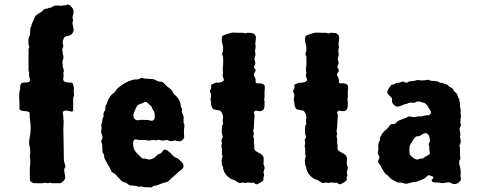

<svg xmlns="http://www.w3.org/2000/svg" viewBox="-20 -810 2109 848"><path d="M299.8 -708 305.2 -680.2Q305.2 -654.3 272.5 -649.9Q266.1 -649.4 261.2 -639.6Q256.3 -629.9 256.8 -620.1L259.8 -606.9L254.9 -590.8Q253.4 -587.9 255.4 -585.4Q256.8 -583 256.8 -579.6V-569.8Q259.8 -567.4 260.3 -559.6Q260.7 -551.8 258.8 -548.8L254.9 -536.1L256.8 -526.9V-519.5Q256.8 -514.2 257.8 -513.2L262.2 -499Q262.2 -496.1 259.8 -488.8L261.2 -474.1Q260.7 -472.7 259.8 -466.8Q255.4 -447.3 279.3 -446.3Q299.3 -445.8 300.8 -442.4Q307.1 -422.9 307.1 -420.9L305.2 -412.1Q307.1 -393.6 307.1 -389.2L303.2 -377V-325.2Q303.2 -321.3 298.8 -316.9L272.9 -321.8Q263.7 -321.8 259.8 -317.9Q255.9 -314 257.8 -307.1Q259.8 -300.3 259.3 -297.4Q258.8 -294.4 260.3 -283.7Q261.7 -272.9 260.7 -262.7Q259.8 -252.4 259.8 -240.2L262.2 -103Q262.2 -97.7 265.6 -87.9Q269 -78.1 268.6 -74.2Q268.1 -70.3 266.6 -68.8Q265.1 -66.9 264.2 -64.5Q261.7 -58.6 268.1 -29.8Q268.6 -17.6 258.8 -9.3Q249 -1 247.1 -1H209L202.1 -2.9L190.9 -1L178.2 -2.9Q176.8 -2.9 170.9 -1.5Q165 0 152.3 -0.5Q139.6 -1 135.7 -1Q131.8 -1 128.4 -1.5Q123 -2.4 113.8 -9.8Q111.8 -12.7 111.8 -32.2V-69.8L113.8 -87.9V-98.1Q113.8 -106 112.8 -110.8L111.8 -121.1L113.8 -132.8Q113.8 -133.8 112.8 -155.8L108.9 -171.9Q107.9 -175.8 108.9 -189.9L113.8 -219.2Q116.7 -245.1 113.8 -269.5Q110.8 -293.9 111.3 -300.3Q111.8 -306.6 110.8 -310.1Q110.8 -318.4 89.4 -319.3Q67.9 -320.3 65.9 -329.1V-355L64.9 -380.9V-394Q64.9 -409.2 68.8 -413.1V-423.8Q68.8 -434.6 73.2 -440.4Q77.6 -445.8 95.2 -445.8Q112.3 -445.8 113.8 -456.1Q113.8 -457 110.8 -465.8Q107.9 -474.6 108.4 -479.5Q108.9 -484.9 108.9 -486.8L106 -501V-590.8L108.9 -602.1Q108.9 -609.9 106 -612.8Q104 -639.6 108.4 -646.5Q113.8 -655.8 113.3 -669.9Q112.8 -683.6 115.7 -689.5Q119.1 -694.8 119.1 -696.3V-700.7L132.8 -731.4Q132.8 -741.2 162.1 -757.3Q165 -758.8 170.4 -764.6Q175.8 -771 179.2 -771H185.1L199.2 -775.9H204.1Q207 -776.9 213.9 -781.7Q220.7 -786.6 241.2 -785.2L252.9 -784.2Q253.9 -784.2 256.8 -785.6Q259.8 -787.1 266.6 -786.6Q273.4 -785.6 277.8 -790Q286.1 -790 293.9 -781.7Q309.6 -765.6 303.2 -747.1Q297.4 -728 303.2 -724.1Z M662.6 -458.5Q668.9 -456.1 674.8 -452.6Q680.7 -449.2 688 -449.2Q695.8 -449.2 699.7 -446.3Q703.6 -443.4 709 -437.5Q714.4 -431.2 716.8 -430.2Q718.8 -427.2 730.5 -418.5Q742.2 -409.7 743.2 -403.3Q744.6 -397.5 757.8 -385.7Q771 -374 776.9 -353Q777.8 -351.1 777.8 -347.7V-341.8Q784.7 -328.1 784.7 -325.2L782.7 -317.9Q783.7 -314 786.6 -307.1Q789.6 -299.8 790.5 -296.9Q791.5 -293.9 791 -284.2Q790.5 -274.4 790.5 -270L794.4 -258.8Q795.4 -256.8 792.5 -235.8V-219.2L793.5 -206.1Q793.5 -203.1 792.5 -201.2Q783.7 -182.1 763.7 -187L752.4 -189.9L742.7 -187Q739.7 -186 730.5 -187L718.8 -191.9L696.8 -189L681.6 -192.9L668.5 -189.9L657.7 -191.9Q653.8 -192.9 646 -190.4Q638.2 -188 632.3 -189.9Q626 -191.9 610.8 -191.9H592.8Q590.3 -191.9 585.4 -193.4Q567.9 -198.2 567.9 -176.3Q567.9 -150.4 582.5 -135.7Q597.2 -121.1 602.5 -115.7Q607.4 -109.9 610.8 -109.9L624.5 -108.9L638.7 -105Q657.7 -108.4 666.5 -117.2Q674.8 -126 676.8 -127.4Q678.7 -128.9 683.1 -129.9Q687.5 -130.9 689.5 -131.8Q690.9 -132.8 697.8 -141.6Q704.6 -150.4 710 -149.4Q715.3 -148.9 720.2 -144.5Q725.1 -140.1 728 -138.2Q733.4 -135.3 737.3 -129.4Q740.7 -123.5 750.5 -117.2Q760.3 -110.8 764.6 -110.8Q774.4 -101.1 781.7 -95.2Q788.6 -88.9 789.6 -82.5Q790.5 -76.2 790.5 -74.2Q790.5 -69.8 784.2 -63.5Q777.8 -57.1 773.4 -55.2Q753.4 -36.1 743.7 -28.3Q733.9 -20.5 729 -14.6Q718.8 -3.9 706.5 -3.9L671.9 8.8Q669.9 9.8 666 9.3Q662.1 8.8 656.7 12.7Q650.9 17.1 648.4 18.1L642.1 17.1H623Q616.2 17.1 606.4 13.2L596.7 15.1Q570.3 8.8 560.5 9.3Q550.8 10.3 537.6 -2.9Q535.6 -3.9 530.8 -4.4Q525.9 -4.9 521 -8.3Q516.1 -11.7 502.9 -25.4Q490.2 -39.1 488.8 -41Q486.8 -43 480 -46.4Q473.1 -49.8 469.7 -58.1Q466.8 -66.9 453.1 -89.4Q439.5 -111.8 439.9 -118.2Q440.4 -125 439.5 -127Q438.5 -128.9 435.5 -132.8Q432.6 -136.7 432.6 -140.1L431.6 -169.9L426.8 -187L431.6 -196.8Q436 -205.6 426.8 -224.1Q426.8 -233.4 428.2 -240.2Q429.7 -247.1 428.2 -251Q426.8 -254.9 426.8 -256.3Q426.8 -257.8 429.7 -266.6Q432.6 -275.4 432.1 -279.3Q431.6 -283.7 437.5 -295.9Q437.5 -297.9 437 -304.7Q436.5 -311.5 440.4 -317.4Q444.8 -323.2 445.3 -326.2Q445.8 -329.1 445.3 -334.5Q444.8 -341.8 448.7 -347.2Q452.6 -352.5 453.6 -358.9Q466.8 -389.2 476.6 -395Q486.3 -401.4 490.7 -408.7Q494.6 -416 497.6 -418Q525.4 -444.8 564.5 -457Q569.8 -459 578.6 -459Q587.4 -459 591.3 -460Q595.2 -460.9 598.6 -463.4Q602.5 -465.8 605.5 -466.8L619.6 -462.9Q637.7 -461.9 642.6 -461.4Q647 -460.9 651.9 -460.9Q656.7 -460.9 662.6 -458.5ZM603.5 -280.8 635.7 -279.8Q637.7 -279.8 643.6 -277.8Q649.4 -275.9 652.8 -276.9Q663.6 -279.3 663.6 -294.9Q663.6 -310.5 661.6 -314.9Q659.7 -319.3 656.7 -323.2Q652.3 -328.6 650.9 -335Q648.9 -341.3 643.6 -345.2Q638.7 -349.1 637.2 -350.1Q635.7 -351.1 632.8 -354.5Q624.5 -364.3 613.8 -356.4Q611.8 -355 609.9 -354Q585.9 -349.1 583 -337.9Q582.5 -335.9 581.5 -334.5Q580.6 -333 580.6 -332Q557.6 -292 580.6 -280.3Q584.5 -278.8 587.9 -278.8Z M960.4 -128.4V-152.8L957.5 -164.1L960.4 -178.2L957.5 -190.9Q964.4 -204.6 964.4 -207L960.4 -216.8Q959.5 -222.7 959.5 -237.3Q959.5 -252.9 962.4 -257.3Q965.3 -261.7 965.3 -263.2L963.4 -279.8Q963.4 -280.8 964.8 -285.6Q966.3 -290.5 965.3 -293.9Q961.4 -316.9 950.7 -321.8Q946.3 -323.2 937.5 -324.2Q928.7 -325.2 925.3 -326.2Q921.9 -327.1 917.5 -333.5Q912.6 -341.3 912.6 -356L909.7 -370.1L912.6 -388.2Q912.6 -392.1 909.7 -398.9Q905.3 -409.7 909.7 -414.1Q914.1 -418.5 912.6 -426.8Q911.6 -435.1 913.6 -436.5Q915.5 -438 920.4 -439.5Q924.8 -440.9 928.7 -442.9Q932.6 -444.8 935.1 -444.8H944.3Q951.2 -444.8 959.5 -448.2Q967.8 -451.7 968.8 -458L963.4 -474.1Q962.4 -477.1 963.9 -481Q965.3 -484.9 965.3 -486.8L963.4 -505.9L965.3 -520Q966.3 -534.2 965.3 -560.1L960.4 -571.3L965.3 -585V-600.1Q965.3 -606 961.4 -619.6Q957.5 -633.3 961.4 -649.9Q966.3 -654.8 980 -658.7Q993.7 -662.6 999 -664.6Q1004.4 -666 1012.2 -666L1041.5 -665H1054.7L1063.5 -662.1L1071.8 -665H1081.5Q1103.5 -665 1108.4 -651.9Q1110.4 -647.9 1110.4 -643.1L1107.4 -615.2L1109.4 -605L1106.4 -585L1108.4 -568.8L1103.5 -548.8Q1110.8 -529.8 1105.5 -522.9Q1100.6 -516.1 1102.5 -514.2Q1102.5 -510.7 1106.4 -505.9Q1110.4 -501 1108.4 -496.1L1101.6 -484.9Q1099.6 -479 1104 -471.7Q1109.9 -461.9 1108.9 -454.1Q1107.9 -446.3 1111.3 -443.8Q1114.7 -440.9 1124 -441.9Q1138.2 -443.4 1148.4 -433.1Q1150.4 -425.8 1149.4 -418.5Q1148.4 -411.1 1148.4 -405.8V-378.9L1146.5 -370.6L1148.4 -362.8V-346.2Q1148.4 -314 1119.6 -319.8Q1104.5 -324.7 1101.6 -314Q1100.6 -312 1103 -306.6Q1105.5 -301.3 1102.5 -275.9Q1102.5 -248.5 1098.6 -231.9L1101.6 -216.8Q1098.6 -213.9 1098.6 -207L1101.6 -198.2V-175.8L1103.5 -168Q1103.5 -167 1103 -158.7Q1102.5 -150.4 1104.5 -148.9Q1108.4 -141.6 1123.5 -134.8Q1138.7 -127.9 1142.6 -118.2Q1145.5 -115.2 1144.5 -102.1Q1143.6 -88.9 1143.6 -85Q1149.9 -72.3 1148.4 -65.9L1143.6 -49.8L1146.5 -37.1Q1146.5 -32.2 1143.6 -27.8Q1143.6 -21.5 1143.6 -15.1Q1140.6 -8.3 1124.5 -1L1118.7 2.9Q1110.8 6.3 1101.6 -2.9Q1099.6 -3.9 1094.2 -2.9Q1088.9 -2 1082 -3.4Q1075.2 -4.9 1073.7 -3.9L1064.5 -2L1049.8 -3.9Q1048.8 -3.9 1042.5 -2Q1036.1 0 1025.9 -7.8Q1015.6 -15.1 1011.2 -16.1Q1006.8 -17.1 1003.4 -18.1Q971.2 -36.1 965.3 -66.4V-70.8L960.4 -81.1Q958.5 -99.1 958.5 -103L963.4 -121.1Q960.4 -124 960.4 -128.4Z M1328.1 -128.4V-152.8L1325.2 -164.1L1328.1 -178.2L1325.2 -190.9Q1332 -204.6 1332 -207L1328.1 -216.8Q1327.1 -222.7 1327.1 -237.3Q1327.1 -252.9 1330.1 -257.3Q1333 -261.7 1333 -263.2L1331.1 -279.8Q1331.1 -280.8 1332.5 -285.6Q1334 -290.5 1333 -293.9Q1329.1 -316.9 1318.4 -321.8Q1314 -323.2 1305.2 -324.2Q1296.4 -325.2 1293 -326.2Q1289.6 -327.1 1285.2 -333.5Q1280.3 -341.3 1280.3 -356L1277.3 -370.1L1280.3 -388.2Q1280.3 -392.1 1277.3 -398.9Q1272.9 -409.7 1277.3 -414.1Q1281.7 -418.5 1280.3 -426.8Q1279.3 -435.1 1281.2 -436.5Q1283.2 -438 1288.1 -439.5Q1292.5 -440.9 1296.4 -442.9Q1300.3 -444.8 1302.7 -444.8H1312Q1318.8 -444.8 1327.1 -448.2Q1335.4 -451.7 1336.4 -458L1331.1 -474.1Q1330.1 -477.1 1331.5 -481Q1333 -484.9 1333 -486.8L1331.1 -505.9L1333 -520Q1334 -534.2 1333 -560.1L1328.1 -571.3L1333 -585V-600.1Q1333 -606 1329.1 -619.6Q1325.2 -633.3 1329.1 -649.9Q1334 -654.8 1347.7 -658.7Q1361.3 -662.6 1366.7 -664.6Q1372.1 -666 1379.9 -666L1409.2 -665H1422.4L1431.2 -662.1L1439.5 -665H1449.2Q1471.2 -665 1476.1 -651.9Q1478 -647.9 1478 -643.1L1475.1 -615.2L1477.1 -605L1474.1 -585L1476.1 -568.8L1471.2 -548.8Q1478.5 -529.8 1473.1 -522.9Q1468.3 -516.1 1470.2 -514.2Q1470.2 -510.7 1474.1 -505.9Q1478 -501 1476.1 -496.1L1469.2 -484.9Q1467.3 -479 1471.7 -471.7Q1477.5 -461.9 1476.6 -454.1Q1475.6 -446.3 1479 -443.8Q1482.4 -440.9 1491.7 -441.9Q1505.9 -443.4 1516.1 -433.1Q1518.1 -425.8 1517.1 -418.5Q1516.1 -411.1 1516.1 -405.8V-378.9L1514.2 -370.6L1516.1 -362.8V-346.2Q1516.1 -314 1487.3 -319.8Q1472.2 -324.7 1469.2 -314Q1468.3 -312 1470.7 -306.6Q1473.1 -301.3 1470.2 -275.9Q1470.2 -248.5 1466.3 -231.9L1469.2 -216.8Q1466.3 -213.9 1466.3 -207L1469.2 -198.2V-175.8L1471.2 -168Q1471.2 -167 1470.7 -158.7Q1470.2 -150.4 1472.2 -148.9Q1476.1 -141.6 1491.2 -134.8Q1506.3 -127.9 1510.3 -118.2Q1513.2 -115.2 1512.2 -102.1Q1511.2 -88.9 1511.2 -85Q1517.6 -72.3 1516.1 -65.9L1511.2 -49.8L1514.2 -37.1Q1514.2 -32.2 1511.2 -27.8Q1511.2 -21.5 1511.2 -15.1Q1508.3 -8.3 1492.2 -1L1486.3 2.9Q1478.5 6.3 1469.2 -2.9Q1467.3 -3.9 1461.9 -2.9Q1456.5 -2 1449.7 -3.4Q1442.9 -4.9 1441.4 -3.9L1432.1 -2L1417.5 -3.9Q1416.5 -3.9 1410.2 -2Q1403.8 0 1393.6 -7.8Q1383.3 -15.1 1378.9 -16.1Q1374.5 -17.1 1371.1 -18.1Q1338.9 -36.1 1333 -66.4V-70.8L1328.1 -81.1Q1326.2 -99.1 1326.2 -103L1331.1 -121.1Q1328.1 -124 1328.1 -128.4Z M1861.8 -27.8Q1855 -19.5 1829.1 -11.2Q1818.8 -5.9 1811.5 -6.3Q1804.2 -6.8 1791 -2.4Q1777.8 2 1772.9 1.5Q1768.1 1 1751 -3.9H1735.8Q1734.4 -3.9 1724.6 -9.8Q1714.8 -15.6 1711.9 -17.1Q1709 -18.1 1707 -20L1699.2 -27.8Q1691.9 -36.1 1687 -39.1Q1678.7 -44.4 1669.9 -61Q1661.6 -78.1 1656.7 -84Q1651.9 -89.8 1650.4 -93.8Q1648.9 -97.7 1652.8 -105.5Q1656.7 -113.3 1655.8 -117.2Q1654.8 -120.1 1651.9 -125.5Q1648.9 -130.9 1647.9 -133.8L1650.9 -147V-173.8L1657.7 -191.9Q1658.7 -192.9 1658.2 -197.8Q1657.7 -202.6 1665 -215.3Q1672.9 -227.5 1682.1 -234.9Q1690.9 -242.7 1694.8 -246.1Q1703.1 -263.2 1712.9 -261.7Q1722.2 -260.3 1728.5 -266.6L1735.8 -273.9Q1743.7 -279.3 1758.3 -284.2Q1772.9 -289.1 1777.3 -292Q1784.2 -296.4 1789.6 -295.4Q1803.7 -292 1816.9 -293L1824.7 -295.9H1843.8L1850.1 -298.8L1867.7 -300.8H1872.1Q1875 -300.8 1875 -301.8Q1890.1 -309.6 1877.4 -327.1Q1875 -330.1 1874 -332Q1865.2 -351.1 1853 -356Q1852.1 -356.9 1849.1 -356.9Q1846.2 -356.9 1838.4 -359.9Q1830.6 -362.8 1822.8 -361.8L1812 -356.9Q1809.6 -356 1801.8 -356.4Q1793.9 -356.9 1791.5 -356.9Q1789.1 -356.9 1785.6 -355Q1779.3 -351.1 1770.5 -350.1Q1761.7 -348.6 1759.3 -346.2Q1756.8 -344.2 1754.9 -344.2Q1752.9 -343.8 1744.1 -340.8Q1735.4 -337.9 1730.5 -339.4Q1726.1 -340.8 1718.3 -348.6Q1710.4 -356.4 1711.4 -365.2Q1711.9 -374 1710.4 -377Q1709 -379.9 1702.1 -385.7Q1695.3 -391.6 1691.4 -398.4Q1687.5 -405.3 1697.3 -419.9Q1707 -434.6 1709 -435.5Q1710.9 -436.5 1713.9 -437H1718.8Q1720.7 -438 1724.6 -440.4Q1728.5 -442.9 1731 -443.8Q1732.9 -444.8 1737.8 -444.3Q1742.7 -443.8 1745.1 -444.8L1758.8 -450.2Q1761.7 -450.2 1766.6 -447.3Q1776.4 -440.9 1786.1 -450.2Q1791 -451.2 1799.3 -451.7Q1807.6 -452.1 1811 -453.1L1824.7 -457L1835.9 -455.1Q1852.5 -454.1 1861.3 -456.1Q1870.1 -458 1872.1 -457.5Q1874 -457 1878.4 -455.1Q1882.8 -453.1 1884.8 -453.1L1900.9 -452.1Q1911.1 -452.1 1917 -448.2Q1922.9 -444.3 1926.3 -444.3Q1929.7 -444.8 1933.1 -443.8L1942.9 -439.9Q1942.9 -439 1947.8 -438Q1953.1 -437 1955.1 -436Q1957 -435.1 1958.5 -433.1Q1960 -431.2 1961.9 -429.7Q1963.9 -427.7 1965.3 -426.8Q1966.8 -425.8 1970.2 -424.3Q1978.5 -420.9 1981.9 -414.1Q1985.4 -407.2 1990.7 -402.8Q1996.1 -397.9 1998 -395.5Q2000 -393.1 2001.5 -386.7Q2002.9 -380.9 2003.9 -378.9Q2004.9 -377 2006.3 -375Q2007.8 -373 2008.8 -371.1V-363.8Q2008.8 -361.3 2011.7 -356.9V-341.8L2014.6 -326.2Q2013.7 -313.5 2016.1 -293L2013.7 -284.2V-267.1L2016.1 -257.8L2009.8 -242.2Q2009.8 -234.4 2013.7 -216.8L2011.7 -207Q2016.1 -187.5 2014.6 -181.6Q2013.7 -175.8 2008.8 -166L2011.7 -158.2V-124Q2015.6 -106.9 2008.8 -100.1Q2006.3 -88.9 2010.7 -76.7Q2016.6 -59.1 2013.7 -30.8L2016.1 -18.1Q2016.1 -13.2 2004.9 -3.4Q1993.7 6.3 1976.1 1Q1968.3 -6.8 1953.6 -3.9Q1939 -1 1935.1 -1L1915 -3.9Q1896 -3.9 1890.1 -6.8Q1886.2 -10.7 1886.2 -13.2L1894 -24.9Q1896 -28.8 1892.6 -29.8Q1889.6 -30.3 1887.7 -31.2Q1885.7 -32.2 1883.3 -32.7Q1880.9 -33.2 1879.4 -34.7Q1877.9 -36.1 1873.5 -36.1Q1869.1 -36.1 1861.8 -27.8ZM1827.6 -106.4Q1835.9 -109.9 1839.4 -109.9H1848.1Q1856 -117.7 1865.2 -121.6Q1875 -126 1877.4 -129.4Q1879.9 -132.8 1876 -148.9Q1876 -156.7 1876 -164.1L1873 -171.9Q1873 -174.3 1878.9 -186Q1878.9 -207.5 1871.1 -215.8Q1863.3 -224.1 1856 -221.7Q1848.1 -219.2 1845.2 -216.8Q1842.8 -214.8 1840.8 -213.9Q1838.9 -212.9 1836.4 -211.4Q1834 -210 1832.5 -209Q1831.1 -208 1827.1 -208.5Q1812.5 -210.4 1797.9 -180.2Q1796.9 -178.7 1794.9 -175.8Q1793 -172.9 1790.5 -168Q1788.1 -163.1 1788.1 -148.4Q1788.1 -133.8 1790 -128.4Q1792 -123 1805.7 -112.8Q1819.3 -102.5 1827.6 -106.4Z"/></svg>

Font: AntiqueNobleBoldCondensed
Style: BoldCondensed
Weight: 700
Version: Version 001.000